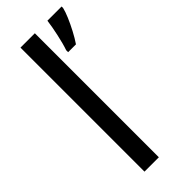

<svg xmlns="http://www.w3.org/2000/svg" viewBox="-248 -796 832 832"><g transform="rotate(-45 168.5 -380.0)"><path d="M173 0H85V-760H173ZM337 -751Q333 -733 321.5 -706Q310 -679 295 -650.5Q280 -622 265 -600H217V-612Q222 -626 227 -645Q232 -664 236.5 -684.5Q241 -705 244.5 -724.5Q248 -744 250 -760H337Z"/></g></svg>

Font: Noto Sans Telugu
Style: Regular
Weight: 400
Designer: Jelle Bosma - Monotype Design Team
Foundry: Monotype Imaging Inc.
Version: Version 2.003